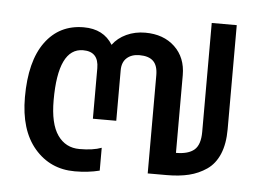

<svg xmlns="http://www.w3.org/2000/svg" viewBox="-45 -607 923 679"><g transform="rotate(5 417.0 -267.5)"><path d="M243.2 15.1Q155.8 15.1 100.3 -49.6Q44.9 -114.3 44.9 -231Q44.9 -358.9 94.7 -427Q144.5 -495.1 231 -495.1Q301.3 -495.1 334 -441.9Q352.1 -466.8 382.6 -481Q413.1 -495.1 449.2 -495.1Q514.2 -495.1 554.2 -457.3Q594.2 -419.4 594.2 -356.9V-81.1Q637.7 -81.1 658.9 -99.1Q680.2 -117.2 680.2 -163.1V-549.8H769V-180.2Q769 -128.4 753.7 -92Q738.3 -55.7 709.7 -36.1Q681.2 -16.6 647 -8.3Q612.8 0 568.8 0H501V-348.1Q501 -382.8 484.9 -398.4Q468.8 -414.1 436 -414.1Q407.7 -414.1 390.9 -398.9Q374 -383.8 374 -355V-175.8H291V-355Q291 -414.1 235.8 -414.1Q147 -414.1 147 -229Q147 -145.5 175.3 -105.2Q203.6 -64.9 252.9 -64.9Q301.3 -64.9 331.1 -76.2V4.9Q291 15.1 243.2 15.1Z"/></g></svg>

Font: Prompt
Style: Regular
Weight: 400
Designer: Katatrad Team
Foundry: CadsonDemak
Version: Version 1.000;PS 001.000;hotconv 1.0.88;makeotf.lib2.5.64775